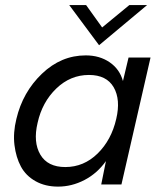

<svg xmlns="http://www.w3.org/2000/svg" viewBox="-20 -709 624 738"><path d="M360.8 -535.2 246.1 -689.5H311L372.6 -603.5L477.1 -689.5H545.4ZM203.1 8.3Q153.8 8.3 116.7 -12.5Q79.6 -33.2 60.5 -68.6Q41.5 -104 35.6 -151.4Q29.8 -198.7 43 -252Q67.4 -355 141.1 -425.5Q214.8 -496.1 309.6 -496.1Q362.8 -496.1 401.4 -469.7Q439.9 -443.4 452.6 -397.5L474.1 -487.8H558.6L446.8 0H369.1L387.2 -89.8Q353.5 -42.5 304.7 -17.1Q255.9 8.3 203.1 8.3ZM231 -66.9Q302.2 -66.9 355.2 -118.9Q408.2 -170.9 426.8 -252Q444.3 -326.2 417 -373.5Q389.6 -420.9 321.8 -420.9Q250.5 -420.9 196.3 -368.7Q142.1 -316.4 124.5 -236.8Q106.9 -162.6 135 -114.7Q163.1 -66.9 231 -66.9Z"/></svg>

Font: HK Grotesk Medium Legacy Italic
Style: Regular
Weight: 500
Italic angle: -13°
Designer: Alfredo Marco Pradil
Foundry: Hanken Design Co.
Version: Version 2.022;PS 002.022;hotconv 1.0.88;makeotf.lib2.5.64775